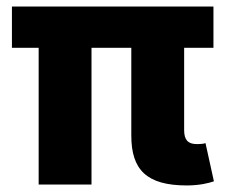

<svg xmlns="http://www.w3.org/2000/svg" viewBox="-20 -566 693 589"><path d="M553.2 2.9C591.8 2.9 621.1 -4.4 636.2 -9.8L610.4 -127C605 -125 597.7 -124 583.5 -124C556.6 -124 544.9 -137.2 544.9 -166.5V-419.4H634.8V-545.9H16.6V-419.4H98.6V0H260.7V-419.4H382.8V-149.9C382.8 -45.4 429.7 2.9 553.2 2.9Z"/></svg>

Font: Inter ExtraBold
Style: Regular
Weight: 800
Designer: Rasmus Andersson
Foundry: rsms
Version: Version 4.001;git-9221beed3